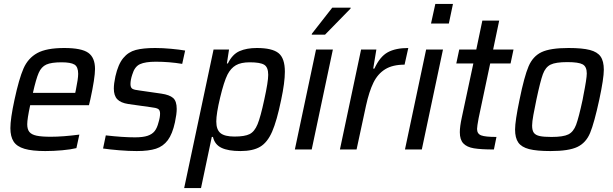

<svg xmlns="http://www.w3.org/2000/svg" viewBox="-20 -763 3130 980"><path d="M33 -109Q33 -157 54 -254Q77 -361 100 -413.5Q123 -466 170 -492Q217 -518 308 -518Q396 -518 430.5 -493.5Q465 -469 465 -411Q465 -365 441 -255L434 -226H134Q119 -156 119 -129Q119 -103 130 -89.5Q141 -76 166.5 -70.5Q192 -65 239 -65Q301 -65 385 -76L370 -7Q342 0 297.5 4Q253 8 211 8Q144 8 105 -3.5Q66 -15 49.5 -40.5Q33 -66 33 -109ZM364 -289 367 -303Q379 -361 379 -386Q379 -422 360 -433.5Q341 -445 294 -445Q242 -445 216.5 -433.5Q191 -422 177.5 -391Q164 -360 148 -289Z M506 -5 520 -72Q607 -62 669 -62Q710 -62 733.5 -70Q757 -78 769.5 -94Q782 -110 789 -138Q797 -164 797 -183Q797 -201 787 -207Q777 -213 749 -216L635 -232Q596 -238 578.5 -256.5Q561 -275 561 -311Q561 -336 569 -373Q583 -435 609 -466.5Q635 -498 673 -508Q711 -518 772 -518Q810 -518 853 -514Q896 -510 925 -505L910 -437Q844 -448 775 -448Q722 -448 694.5 -435.5Q667 -423 655 -382Q646 -355 646 -334Q646 -316 655.5 -310Q665 -304 693 -301L804 -285Q845 -279 863.5 -263Q882 -247 882 -207Q882 -181 873 -139Q860 -79 836.5 -47.5Q813 -16 776 -4Q739 8 678 8Q637 8 588.5 4Q540 0 506 -5Z M1070 -510H1149L1138 -439H1143Q1166 -486 1202.5 -502Q1239 -518 1291 -518Q1369 -518 1401.5 -492Q1434 -466 1434 -397Q1434 -342 1415 -253Q1393 -146 1369 -91Q1345 -36 1308 -14Q1271 8 1207 8Q1145 8 1110.5 -8.5Q1076 -25 1067 -64H1061L1006 197H920ZM1329 -255Q1349 -346 1349 -381Q1349 -420 1328.5 -432.5Q1308 -445 1255 -445Q1210 -445 1184 -430Q1158 -415 1141 -382Q1123 -346 1103.5 -264.5Q1084 -183 1084 -143Q1084 -101 1105.5 -83.5Q1127 -66 1177 -66Q1229 -66 1254 -78.5Q1279 -91 1294.5 -128.5Q1310 -166 1329 -255Z M1485 0 1593 -510H1679L1571 0ZM1571 -586 1572 -591 1676 -724H1770L1769 -719L1639 -586Z M1823 -510H1901L1885 -413H1891Q1919 -474 1959 -496Q1999 -518 2064 -518L2045 -433Q1984 -433 1946 -409.5Q1908 -386 1886 -341Q1864 -296 1848 -223L1800 0H1715Z M2180 -643 2202 -743H2292L2271 -643ZM2047 0 2155 -510H2241L2133 0Z M2327 -88Q2327 -117 2337 -163L2396 -439H2309L2324 -510H2411L2442 -658H2528L2497 -510H2601L2586 -439H2482L2423 -160Q2415 -117 2415 -105Q2415 -80 2436 -72Q2457 -64 2514 -64L2501 0Q2435 0 2399 -6Q2363 -12 2345 -31Q2327 -50 2327 -88Z M2609 -102Q2609 -145 2632 -255Q2656 -373 2678 -424.5Q2700 -476 2744.5 -497Q2789 -518 2882 -518Q2952 -518 2990.5 -508Q3029 -498 3045.5 -474.5Q3062 -451 3062 -407Q3062 -363 3039 -255Q3013 -135 2992 -84.5Q2971 -34 2927 -13Q2883 8 2790 8Q2719 8 2680.5 -2Q2642 -12 2625.5 -35.5Q2609 -59 2609 -102ZM2954 -255 2958 -277Q2975 -362 2975 -388Q2975 -423 2954 -434.5Q2933 -446 2876 -446Q2816 -446 2790 -433Q2764 -420 2751 -384.5Q2738 -349 2718 -255Q2709 -212 2702.5 -176.5Q2696 -141 2696 -122Q2696 -97 2705 -85Q2714 -73 2735 -68.5Q2756 -64 2795 -64Q2855 -64 2881 -77Q2907 -90 2920.5 -126Q2934 -162 2954 -255Z"/></svg>

Font: Saira Semi Condensed
Style: Italic
Weight: 400
Width: 4
Italic angle: -12°
Designer: Hector Gatti with collaboration of the Omnibus-Type team
Foundry: Omnibus-Type
Version: Version 1.001; ttfautohint (v1.8)